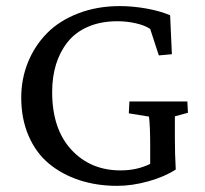

<svg xmlns="http://www.w3.org/2000/svg" viewBox="-20 -602 673 631"><path d="M365.2 8.8Q297.9 8.8 240.7 -10Q183.6 -28.8 140.9 -64.2Q98.1 -99.6 74 -155.5Q49.8 -211.4 49.8 -281.2Q49.8 -342.8 72 -397.5Q94.2 -452.1 134.8 -493.2Q175.3 -534.2 237.3 -558.1Q299.3 -582 374 -582Q415.5 -582 460.9 -574Q506.3 -565.9 539.1 -551.8L544.9 -423.8L502 -419.9L473.6 -506.8Q455.6 -519 425.8 -525.6Q396 -532.2 366.2 -532.2Q311 -532.2 269 -513.9Q227.1 -495.6 201.7 -463.1Q176.3 -430.7 163.8 -389.4Q151.4 -348.1 151.4 -299.8Q151.4 -178.2 214.4 -110.1Q277.3 -42 376 -42Q430.7 -42 473.6 -63.5V-125Q473.6 -185.5 469.7 -218.8L403.3 -229.5L405.3 -268.6H595.7L597.7 -231.4L554.7 -219.7V-151.4Q554.7 -94.7 557.6 -44.9Q520 -20.5 466.8 -5.9Q413.6 8.8 365.2 8.8Z"/></svg>

Font: Crimson Pro
Style: Regular
Weight: 400
Designer: Jacques Le Bailly
Foundry: Baron von Fonthausen
Version: Version 1.003